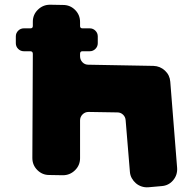

<svg xmlns="http://www.w3.org/2000/svg" viewBox="-20 -791 816 813"><path d="M630 -512Q658 -511 678.5 -492Q699 -473 701 -445L730 -80Q732 -50 713 -27.5Q694 -5 664 -3L608 2Q593 3 579.5 -1.5Q566 -6 555.5 -15Q545 -24 538 -36.5Q531 -49 530 -64L512 -282Q511 -296 501 -305.5Q491 -315 477 -315L355 -317Q340 -317 329.5 -306.5Q319 -296 319 -281V-121Q319 -91 297.5 -70Q276 -49 246 -49L188 -50Q159 -50 138 -71Q117 -92 117 -122L119 -563Q119 -574 108 -574H81Q67 -574 57 -584Q47 -594 47 -608V-637Q47 -651 57 -661Q67 -671 81 -671H109Q119 -671 119 -681V-699Q119 -729 140.5 -750Q162 -771 192 -771L247 -770Q277 -770 298 -749Q319 -728 319 -698V-681Q319 -671 329 -671H360Q374 -671 384 -661Q394 -651 394 -637V-608Q394 -594 384 -584Q374 -574 360 -574H329Q319 -574 319 -563V-553Q319 -538 329 -527.5Q339 -517 354 -517Z"/></svg>

Font: d puntillas B to tiptoe
Style: Regular
Weight: 400
Designer: deFharo
Foundry: deFharo.com
Version: Version 1.001 2012